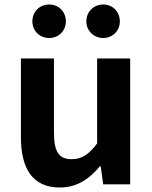

<svg xmlns="http://www.w3.org/2000/svg" viewBox="-20 -820 677 854"><path d="M246 14C322 14 376 -23 424 -80H428L439 0H559V-560H412V-182C374 -132 344 -112 298 -112C244 -112 220 -143 220 -229V-560H73V-210C73 -70 125 14 246 14ZM199 -651C242 -651 273 -684 273 -725C273 -767 242 -800 199 -800C155 -800 124 -767 124 -725C124 -684 155 -651 199 -651ZM439 -651C482 -651 513 -684 513 -725C513 -767 482 -800 439 -800C396 -800 364 -767 364 -725C364 -684 396 -651 439 -651Z"/></svg>

Font: Noto Sans HK
Style: Bold
Weight: 700
Designer: Ryoko NISHIZUKA 西塚涼子 (kana, bopomofo & ideographs); Paul D. Hunt (Latin, Greek & Cyrillic); Sandoll Communications 산돌커뮤니
Foundry: Adobe
Version: Version 2.002;hotconv 1.0.116;makeotfexe 2.5.65601